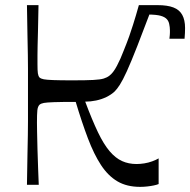

<svg xmlns="http://www.w3.org/2000/svg" viewBox="-20 -720 741 748"><path d="M85 0Q86 -72 87 -118Q88 -164 88.5 -194.5Q89 -225 89 -247.5Q89 -270 89 -293.5Q89 -317 89 -350Q89 -383 89 -406.5Q89 -430 89 -452.5Q89 -475 88.5 -505.5Q88 -536 87 -582Q86 -628 85 -700H130Q129 -637 128 -600Q127 -563 126.5 -542Q126 -521 126 -505Q126 -489 126 -470Q126 -445 127.5 -434.5Q129 -424 134 -418Q140 -413 151 -411Q162 -409 188 -408Q214 -407 263 -407Q316 -407 343.5 -408.5Q371 -410 384 -414Q397 -418 406 -425Q421 -436 435.5 -463.5Q450 -491 462 -523Q475 -555 483.5 -579Q492 -603 498 -622.5Q504 -642 509.5 -660Q515 -678 521 -700H576Q539 -602 514.5 -539.5Q490 -477 474 -442Q458 -407 447 -390Q436 -373 427 -364Q413 -351 394.5 -342Q376 -333 354.5 -328.5Q333 -324 312 -324Q339 -252 361.5 -205Q384 -158 407 -131Q430 -104 455.5 -92.5Q481 -81 512 -81Q526 -81 542 -83.5Q558 -86 573 -91.5Q588 -97 598 -103V-3Q591 0 579 2.5Q567 5 553 6.5Q539 8 526 8Q474 8 437.5 -13.5Q401 -35 373.5 -77Q346 -119 322.5 -181Q299 -243 275 -323Q219 -323 190.5 -322Q162 -321 151 -319Q140 -317 134 -312Q127 -305 125.5 -290Q124 -275 124 -242Q124 -234 124.5 -205.5Q125 -177 126 -139Q127 -101 128.5 -63.5Q130 -26 131 0ZM527 -664 535 -700Q543 -700 554.5 -700Q566 -700 594 -700Q632 -700 655.5 -691Q679 -682 690 -662Q701 -642 701 -611Q701 -602 700.5 -591Q700 -580 699 -569H640Q641 -578 641.5 -583.5Q642 -589 642 -593.5Q642 -598 642 -602Q642 -614 639 -627.5Q636 -641 626 -649Q616 -657 597 -660.5Q578 -664 527 -664Z"/></svg>

Font: Ojuju Medium
Style: Regular
Weight: 500
Designer: Chisaokwu Joboson, Mirko Velimirovic
Foundry: Udi Foundry
Version: Version 1.000